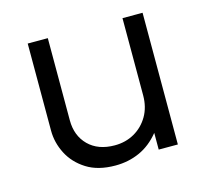

<svg xmlns="http://www.w3.org/2000/svg" viewBox="-79 -576 741 683"><g transform="rotate(-15 291.0 -235.0)"><path d="M267 15Q203 15 161 -11.5Q119 -38 98 -79Q77 -120 77 -164V-485H151V-182.5Q151 -125.5 186.5 -90.2Q222 -55 283 -55Q323 -55 355.2 -73.2Q387.5 -91.5 406.8 -124.5Q426 -157.5 426 -201V-485H500V0H429.5V-61.5Q397.5 -22 356.2 -3.5Q315 15 267 15Z"/></g></svg>

Font: Geologica Roman ExtraLight
Style: Regular
Weight: 250
Designer: Sindre Bremnes, Frode Helland
Foundry: Monokrom Skriftforlag AS
Version: Version 1.010;gftools[0.9.28]